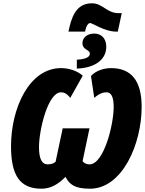

<svg xmlns="http://www.w3.org/2000/svg" viewBox="-20 -1137 883 1167"><path d="M396 -945H497C503 -977 515 -997 528 -997C542 -997 616 -945 684 -945H696L720 -1057H701C629 -1057 604 -1117 539 -1117C438 -1117 413 -1025 396 -945ZM447 -720C555 -724 626 -773 626 -853C626 -904 595 -933 553 -933C505 -933 481 -903 481 -875C481 -860 487 -851 494 -844C507 -832 526 -828 526 -811C526 -780 472 -776 447 -774ZM232 10C289 10 335 -18 378 -62C402 -17 432 10 527 10C723 10 841 -261 841 -488C841 -646 778 -723 655 -723C611 -723 561 -707 533 -675L553 -542C585 -571 610 -576 628 -576C656 -576 671 -547 671 -487C671 -379 611 -138 524 -138C501 -138 486 -150 482 -158L524 -357H361L318 -154C308 -144 291 -138 269 -138C234 -138 217 -174 217 -242C217 -347 271 -576 351 -576C366 -576 385 -571 407 -542L483 -677C448 -708 397 -723 351 -723C156 -723 47 -477 47 -248C47 -72 100 10 232 10Z"/></svg>

Font: Noto Sans UI Condensed Black
Style: Italic
Weight: 900
Width: 3
Italic angle: -192°
Designer: Monotype Design Team
Foundry: Monotype Imaging Inc.
Version: Version 1.901